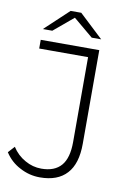

<svg xmlns="http://www.w3.org/2000/svg" viewBox="-97 -934 684 998"><g transform="rotate(10 245.0 -435.0)"><path d="M185 5Q129 5 79 -22Q30 -47 -1 -95L30 -129Q57 -87 99 -64Q139 -41 185 -41Q255 -41 290 -82Q324 -122 324 -206V-654H66V-700H375V-206Q375 -100 327 -48Q279 5 185 5ZM375 -757H325L221 -844L117 -757H67L193 -875H249Z"/></g></svg>

Font: Montserrat Light Alt1
Style: Light
Weight: 500
Designer: Differentunic
Foundry: Julieta Ulanovsky
Version: 0.1